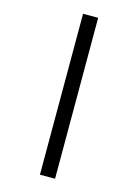

<svg xmlns="http://www.w3.org/2000/svg" viewBox="-144 -834 812 1141"><g transform="rotate(15 262.5 -263.0)"><path d="M220 232V-758H313V232Z"/></g></svg>

Font: Noto Sans Display SemiBold
Style: Italic
Weight: 600
Italic angle: -12°
Designer: Monotype Design Team
Foundry: Monotype Imaging Inc.
Version: Version 2.003